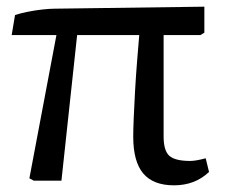

<svg xmlns="http://www.w3.org/2000/svg" viewBox="-20 -541 681 575"><path d="M501 14Q439 14 409 -21.5Q379 -57 379 -132Q379 -152 380.5 -188.5Q382 -225 384.5 -269Q387 -313 390.5 -357Q394 -401 397 -436H211L164 0H81L68 -7L149 -436H15L25 -496Q40 -501 62 -505.5Q84 -510 106.5 -512.5Q129 -515 144 -515L592 -521V-443L580 -436H470V-132Q470 -90 487 -74.5Q504 -59 550 -59Q566 -59 596 -67L606 -26Q564 14 501 14Z"/></svg>

Font: Literata 12pt
Style: Regular
Weight: 400
Designer: Latin by Veronika Burian and Jose Scaglione. Greek by Irene Vlachou. Cyrillic by Vera Evstafieva.
Foundry: TypeTogether
Version: Version 3.002